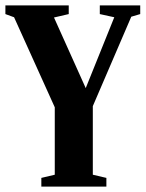

<svg xmlns="http://www.w3.org/2000/svg" viewBox="-20 -479 540 712"><path d="M324.2 -85.4V168.9L374.5 180.7V212.9H133.3V180.7L183.1 168.9V-81.1L32.2 -415L0 -426.8V-459H234.9V-426.8L180.2 -414.1L297.9 -152.3L403.8 -415L350.1 -426.8V-459H500V-426.8L466.8 -417Z"/></svg>

Font: Liberation Serif
Style: Bold
Weight: 700
Designer: Steve Matteson
Foundry: Ascender Corporation
Version: Version 2.1.5